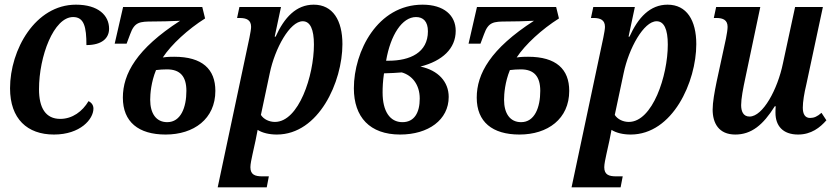

<svg xmlns="http://www.w3.org/2000/svg" viewBox="-20 -566 3576 822"><path d="M211 10C324 10 380 -56 380 -101C380 -115 373 -126 359 -133C333 -89 290 -57 238 -57C176 -57 147 -103 147 -184C147 -325 210 -493 293 -493C340 -493 350 -451 350 -373C417 -373 447 -403 447 -443C447 -500 401 -546 305 -546C131 -546 23 -353 23 -188C23 -57 97 10 211 10Z M689 10C810 10 902 -57 902 -177C902 -270 846 -323 726 -323C713 -323 698 -323 677 -320C714 -376 785 -441 858 -487L846 -536H507L471 -379H522L537 -419C556 -472 577 -474 636 -474C666 -474 707 -475 751 -477C565 -357 506 -250 506 -148C506 -44 573 10 689 10ZM696 -43C648 -43 623 -81 623 -139C623 -164 627 -215 648 -266C664 -268 678 -269 695 -269C752 -269 778 -238 778 -177C778 -106 754 -43 696 -43Z M912 236H1122L1131 189H1103C1072 189 1052 182 1052 150C1052 136 1057 114 1061 95L1074 36C1077 22 1081 2 1083 -10C1103 3 1133 10 1165 10C1345 10 1446 -216 1446 -377C1446 -479 1405 -546 1323 -546C1248 -546 1197 -491 1160 -409H1156L1183 -536H1005L995 -489H1006C1036 -489 1055 -480 1055 -451C1055 -442 1052 -425 1048 -405ZM1157 -44C1133 -44 1109 -55 1097 -74L1135 -253C1157 -359 1221 -475 1276 -475C1308 -475 1324 -441 1324 -375C1324 -242 1259 -44 1157 -44Z M1693 10C1814 10 1901 -53 1901 -151C1901 -216 1856 -265 1780 -281C1874 -305 1931 -358 1931 -434C1931 -500 1881 -546 1789 -546C1596 -546 1495 -346 1495 -188C1495 -65 1563 10 1693 10ZM1761 -493C1792 -493 1812 -474 1812 -432C1812 -341 1736 -306 1643 -306H1633C1652 -417 1702 -493 1761 -493ZM1703 -43C1649 -43 1618 -90 1618 -170C1618 -192 1619 -218 1624 -252C1654 -253 1679 -254 1700 -256C1743 -244 1777 -205 1777 -144C1777 -84 1754 -43 1703 -43Z M2204 10C2325 10 2417 -57 2417 -177C2417 -270 2361 -323 2241 -323C2228 -323 2213 -323 2192 -320C2229 -376 2300 -441 2373 -487L2361 -536H2022L1986 -379H2037L2052 -419C2071 -472 2092 -474 2151 -474C2181 -474 2222 -475 2266 -477C2080 -357 2021 -250 2021 -148C2021 -44 2088 10 2204 10ZM2211 -43C2163 -43 2138 -81 2138 -139C2138 -164 2142 -215 2163 -266C2179 -268 2193 -269 2210 -269C2267 -269 2293 -238 2293 -177C2293 -106 2269 -43 2211 -43Z M2427 236H2637L2646 189H2618C2587 189 2567 182 2567 150C2567 136 2572 114 2576 95L2589 36C2592 22 2596 2 2598 -10C2618 3 2648 10 2680 10C2860 10 2961 -216 2961 -377C2961 -479 2920 -546 2838 -546C2763 -546 2712 -491 2675 -409H2671L2698 -536H2520L2510 -489H2521C2551 -489 2570 -480 2570 -451C2570 -442 2567 -425 2563 -405ZM2672 -44C2648 -44 2624 -55 2612 -74L2650 -253C2672 -359 2736 -475 2791 -475C2823 -475 2839 -441 2839 -375C2839 -242 2774 -44 2672 -44Z M3128 10C3197 10 3247 -31 3297 -111H3301C3300 -101 3300 -91 3300 -83C3300 -28 3331 10 3397 10C3453 10 3491 -20 3518 -51L3497 -83C3479 -67 3465 -61 3448 -61C3427 -61 3417 -77 3417 -105C3417 -130 3423 -167 3432 -204L3503 -536H3384L3332 -295C3309 -183 3246 -67 3189 -67C3161 -67 3153 -91 3153 -116C3153 -144 3161 -186 3172 -237L3235 -536H3046L3036 -489H3047C3076 -489 3095 -480 3095 -451C3095 -440 3092 -421 3088 -401L3048 -216C3039 -172 3031 -128 3031 -97C3031 -39 3057 10 3128 10Z"/></svg>

Font: Noto Serif Condensed SemiBold
Style: Italic
Weight: 600
Width: 3
Italic angle: -12°
Designer: Monotype Design Team
Foundry: Monotype Imaging Inc.
Version: Version 2.014